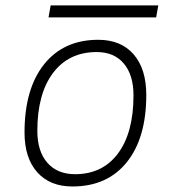

<svg xmlns="http://www.w3.org/2000/svg" viewBox="-20 -673 626 703"><path d="M245.1 9.8Q162.6 9.8 116.2 -42.5Q69.8 -94.7 69.8 -187.5Q69.8 -347.7 141.4 -437.5Q212.9 -527.3 339.8 -527.3Q422.9 -527.3 469.2 -474.1Q515.6 -420.9 515.6 -325.2Q515.6 -167.5 444.1 -78.9Q372.6 9.8 245.1 9.8ZM254.9 -35.2Q355.5 -35.2 412.1 -111.3Q468.8 -187.5 468.8 -323.7Q468.8 -398.4 433.3 -440.4Q397.9 -482.4 334 -482.4Q231.9 -482.4 174.3 -406Q116.7 -329.6 116.7 -193.8Q116.7 -119.1 153.3 -77.1Q189.9 -35.2 254.9 -35.2ZM157.7 -609.4 165.5 -653.3H559.6L551.8 -609.4Z"/></svg>

Font: CaskaydiaCove NF ExtraLight
Style: Italic
Weight: 200
Italic angle: -10°
Designer: Aaron Bell
Foundry: Saja Typeworks
Version: Version 2111.001; VTT 6.35;Nerd Fonts 3.2.1